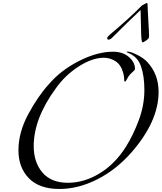

<svg xmlns="http://www.w3.org/2000/svg" viewBox="-20 -1228 1069 1270"><path d="M950 -1208Q956 -1208 956 -1200Q956 -1178 961 -1095Q966 -1012 966 -988Q966 -979 962 -973.5Q958 -968 945 -959Q930 -948 923 -948Q916 -948 914 -996L910 -1160H908Q832 -1089 719 -976Q709 -966 698 -966Q689 -966 689 -976Q689 -984 709 -1001Q838 -1109 918 -1191Q920 -1193 936 -1201Q938 -1202 941 -1203.5Q944 -1205 946.5 -1206.5Q949 -1208 950 -1208ZM1029 -620Q1029 -424 847 -217Q746 -103 621 -40.5Q496 22 373 22Q240 22 171 -49Q102 -120 102 -234Q102 -351 166 -471Q230 -591 305 -673Q383 -764 503.5 -825Q624 -886 728 -886Q792 -886 832.5 -851Q873 -816 873 -772Q873 -767 868.5 -762.5Q864 -758 855 -750Q846 -742 839 -734Q832 -726 825 -714Q818 -702 814 -695Q810 -688 807 -688Q802 -688 802 -695Q802 -720 795 -746Q780 -800 744 -823Q708 -846 667 -846Q590 -846 500 -788Q410 -730 348 -642Q203 -443 203 -262Q203 -154 261 -86.5Q319 -19 429 -19Q537 -19 639.5 -81.5Q742 -144 814 -259Q861 -334 898 -433Q935 -532 935 -633Q935 -727 912 -791Q889 -855 826 -879Q818 -882 818 -885Q818 -887 822 -887Q844 -887 887 -865.5Q930 -844 954 -818Q1029 -738 1029 -620Z"/></svg>

Font: Miama Nueva
Style: Medium
Weight: 400
Italic angle: -28°
Version: Version 1.0